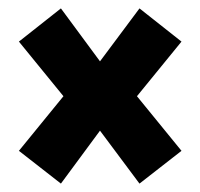

<svg xmlns="http://www.w3.org/2000/svg" viewBox="-20 -535 477 457"><path d="M412 -436 306 -306 412 -176 312 -98 218 -224 125 -98 25 -176 131 -306 25 -436 125 -515 218 -389 312 -515Z"/></svg>

Font: Fira Sans Compressed ExtraBold
Style: Regular
Weight: 800
Width: 1
Designer: bBox Type GmbH & Carrois Corporate GbR & Edenspiekermann AG
Foundry: bBox Type GmbH & Carrois Corporate GbR & Edenspiekermann AG
Version: Version 4.301